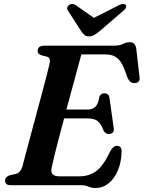

<svg xmlns="http://www.w3.org/2000/svg" viewBox="-20 -929 720 963"><path d="M385.5 0H34.5Q17.5 0 11.5 -6.8Q5.5 -13.5 5.5 -23Q5.5 -42 29 -50L59 -56.5Q82 -62 92.5 -94Q96 -109 106 -146.2Q116 -183.5 129.5 -234Q143 -284.5 158 -340Q173 -395.5 187 -448Q201 -500.5 211.8 -542Q222.5 -583.5 227.5 -604.5Q232 -623.5 229 -632.5Q226 -641.5 216 -644.5L188.5 -651.5Q180.5 -654 174.8 -659Q169 -664 169 -673.5Q169 -700 203 -700H551.5Q579.5 -700 597.2 -708.8Q615 -717.5 631 -717.5Q657 -717.5 663 -688L679.5 -546Q685 -515.5 658.5 -512.5Q645 -511 635.2 -517.8Q625.5 -524.5 617.5 -544Q597 -610.5 573.2 -633.2Q549.5 -656 511 -656H388Q381.5 -631 369.5 -587.5Q357.5 -544 343 -490Q328.5 -436 313 -379.5H419.5Q442.5 -379.5 457.5 -392.8Q472.5 -406 478.5 -444Q486 -461 502.5 -461Q525.5 -461 529 -438L550 -289.5Q553 -272.5 545.8 -264.8Q538.5 -257 526.5 -256.5Q508.5 -256.5 499 -275Q486.5 -309.5 469.2 -322.2Q452 -335 420 -335H301.5Q286.5 -279.5 273.5 -229.5Q260.5 -179.5 251.5 -142.8Q242.5 -106 239.5 -90Q234 -67.5 243.2 -56Q252.5 -44.5 280 -44.5H376Q429 -44.5 464.5 -72.2Q500 -100 534 -172Q548 -197.5 566.5 -197.5Q590.5 -197.5 590 -167.5Q588.5 -115.5 571.2 -74.2Q554 -33 524.8 -9.5Q495.5 14 459 14Q440.5 14 424.2 7Q408 0 385.5 0ZM479 -772Q464 -760.5 452.5 -753.5Q441 -746.5 426.5 -746.5Q411.5 -746.5 403.8 -753.5Q396 -760.5 387.5 -772L321 -875.5Q314.5 -884.5 317.5 -892.5Q320.5 -900.5 327 -904.5Q343 -915 361.5 -902L451 -839.5L574.5 -902Q600 -915 610.5 -904.5Q614 -900.5 612.2 -892.5Q610.5 -884.5 599 -875.5Z"/></svg>

Font: Fraunces 9pt SemiBold
Style: Italic
Weight: 600
Italic angle: -16°
Version: Version 1.000;[b76b70a41]